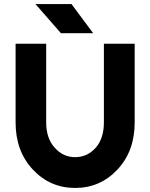

<svg xmlns="http://www.w3.org/2000/svg" viewBox="-20 -916 741 948"><path d="M281 -752H440L333 -896H155ZM57 -700V-312Q57 -170 142 -79Q227 12 351 12Q475 12 560 -79Q603 -125 624 -183Q645 -241 645 -312V-700H493V-312Q493 -233 453 -187Q411 -140 351 -140Q291 -140 250 -187Q208 -233 208 -312V-700Z"/></svg>

Font: Unageo
Style: ExtraBold
Weight: 800
Designer: Richard Sepsi
Foundry: Richard Sepsi
Version: Version 2.000